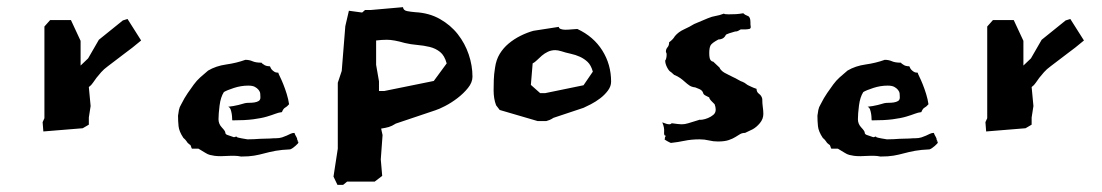

<svg xmlns="http://www.w3.org/2000/svg" viewBox="-20 -439 3077 536"><path d="M374 -326 336 -386 323 -382 256 -328 226 -276 205 -256V-325L178 -383H120L104 -365V-109L99 -98L101 -72L211 -81L228 -91V-111L233 -143L228 -196Q235 -201 239.5 -208Q244 -215 249.5 -222Q255 -229 262.5 -237.5Q270 -246 281 -254L327 -289Q338 -297 349.5 -306Q361 -315 374 -326Z M813 -44 810 -48Q810 -53 807 -57.5Q804 -62 802 -68Q796 -68 791 -65.5Q786 -63 780.5 -60.5Q775 -58 767.5 -55.5Q760 -53 749 -53H744Q732 -52 723 -52Q714 -52 706 -51.5Q698 -51 690 -50.5Q682 -50 671 -50Q652 -53 646.5 -54.5Q641 -56 641 -56Q641 -56 642 -56Q643 -56 639 -58Q638 -57 637 -57Q636 -57 635.5 -56.5Q635 -56 633 -56Q622 -60 615.5 -62Q609 -64 609 -69Q609 -73 599.5 -83Q590 -93 590 -106Q590 -121 593 -144.5Q596 -168 605 -182Q613 -187 633 -193.5Q653 -200 673 -200Q685 -200 691.5 -196.5Q698 -193 702 -188Q706 -183 706.5 -177.5Q707 -172 707 -167Q707 -160 702 -157Q697 -154 690 -153Q683 -152 676 -152Q669 -152 664 -151Q644 -145 631.5 -143Q619 -141 617 -141Q622 -139 624 -133Q626 -127 627 -120.5Q628 -114 628 -108.5Q628 -103 629 -103Q664 -103 687 -106Q710 -109 725 -113.5Q740 -118 749 -121.5Q758 -125 767 -126Q771 -136 776 -138.5Q781 -141 787 -148Q785 -162 780.5 -176.5Q776 -191 771 -203.5Q766 -216 761.5 -225Q757 -234 757 -236Q750 -236 745.5 -239Q741 -242 738.5 -245Q736 -248 735 -251Q734 -254 733 -254Q722 -254 716 -259Q712 -261 710 -264Q694 -264 685 -268Q676 -272 665 -272Q640 -263 611.5 -259Q583 -255 561 -242Q549 -232 539 -223Q529 -214 521 -203Q513 -192 504 -179Q495 -166 486 -148Q481 -140 479.5 -132Q478 -124 477 -116Q477 -101 478.5 -86.5Q480 -72 492 -54Q497 -50 500.5 -45Q504 -40 504 -40L510 -35Q512 -35 513.5 -29.5Q515 -24 516 -24H534Q546 -17 553 -12.5Q560 -8 566 -6.5Q572 -5 579 -4Q586 -3 597 -3Q603 -3 609.5 -3.5Q616 -4 623 -4Q629 -4 636 -4Q643 -4 653 -2Q675 -2 689.5 -4.5Q704 -7 718.5 -11Q733 -15 749.5 -18Q766 -21 790 -22Q796 -24 804.5 -31.5Q813 -39 813 -41Q813 -44 808 -44Z M911 54 922 77H938L949 68H1026L1047 52L1043 6L1048 -62L1044 -80Q1057 -82 1065.5 -84.5Q1074 -87 1085 -94L1195 -131Q1205 -134 1222.5 -143Q1240 -152 1257 -165Q1274 -178 1286.5 -193.5Q1299 -209 1299 -225Q1299 -256 1288.5 -287Q1278 -318 1258 -343.5Q1238 -369 1208 -386Q1178 -403 1139 -405Q1127 -406 1116.5 -408Q1106 -410 1105 -419L1014 -411H999L991 -404L954 -409L944 -366L934 -241L923 -208V-24ZM1030 -326Q1038 -327 1045.5 -327.5Q1053 -328 1060 -328Q1079 -328 1110 -319Q1127 -315 1145 -313.5Q1163 -312 1179.5 -308Q1196 -304 1208.5 -294Q1221 -284 1227 -262L1191 -213L1053 -185H1038V-212L1030 -258Z M1362 -250Q1359 -232 1358.5 -216Q1358 -200 1358 -187Q1358 -163 1365 -145L1375 -132L1481 -101H1505Q1509 -102 1514 -104Q1519 -106 1525 -110L1609 -138Q1616 -141 1629.5 -148Q1643 -155 1655.5 -164.5Q1668 -174 1677 -186Q1686 -198 1686 -211Q1686 -259 1661.5 -298Q1637 -337 1592 -358H1590Q1586 -358 1576 -357Q1566 -356 1558 -356Q1551 -356 1545.5 -358Q1540 -360 1540 -364L1469 -353Q1451 -348 1433 -339Q1415 -330 1400 -317.5Q1385 -305 1375 -288.5Q1365 -272 1362 -250ZM1547 -296Q1559 -292 1573 -289Q1587 -286 1599 -280.5Q1611 -275 1620.5 -266Q1630 -257 1635 -239L1609 -201L1502 -179H1488L1462 -202L1467 -262Q1473 -265 1479 -271Q1485 -277 1492.5 -283.5Q1500 -290 1509.5 -294.5Q1519 -299 1530 -299Q1537 -299 1547 -296Z M2108 -163Q2106 -172 2099 -177Q2092 -182 2092 -191Q2083 -194 2078 -196.5Q2073 -199 2069.5 -200.5Q2066 -202 2062.5 -205Q2059 -208 2052 -211Q2050 -211 2040.5 -216.5Q2031 -222 2028 -223L2014 -230Q2001 -236 1995.5 -241Q1990 -246 1989 -250L1971 -267Q1967 -267 1963.5 -271.5Q1960 -276 1960 -291Q1960 -305 1963.5 -312Q1967 -319 1986 -329H1988Q1991 -329 1996 -331Q2001 -333 2005 -339Q2005 -341 2008 -343Q2011 -345 2032 -351Q2037 -351 2040 -352.5Q2043 -354 2048 -357H2062Q2065 -357 2068 -357.5Q2071 -358 2075 -359Q2074 -359 2074 -360Q2075 -360 2075 -361Q2075 -362 2076 -362Q2076 -365 2075.5 -367Q2075 -369 2075 -371V-377Q2075 -392 2067.5 -394.5Q2060 -397 2055 -402Q2043 -400 2034.5 -399.5Q2026 -399 2014 -399Q2007 -399 2004.5 -399.5Q2002 -400 2001 -401Q1988 -396 1978 -394.5Q1968 -393 1956 -388L1918 -372Q1905 -364 1889.5 -357Q1874 -350 1864 -338Q1859 -329 1848 -321Q1848 -312 1843.5 -307Q1839 -302 1839 -295Q1839 -293 1840 -292Q1841 -291 1841 -286Q1841 -282 1840 -277Q1839 -272 1837 -270Q1837 -261 1842.5 -250.5Q1848 -240 1853 -238L1862 -230Q1872 -226 1879 -221Q1886 -216 1892 -210.5Q1898 -205 1904.5 -200.5Q1911 -196 1921 -195Q1935 -190 1938.5 -186.5Q1942 -183 1942.5 -180.5Q1943 -178 1945 -175.5Q1947 -173 1960 -167Q1960 -163 1967 -156L1975 -148Q1978 -140 1978 -133Q1978 -124 1971.5 -118.5Q1965 -113 1956.5 -109.5Q1948 -106 1941 -105Q1934 -104 1934 -105Q1911 -98 1901.5 -95Q1892 -92 1883 -92Q1876 -92 1855 -95Q1853 -92 1848 -92Q1843 -92 1835.5 -95Q1828 -98 1829 -97Q1835 -83 1834 -71.5Q1833 -60 1838 -60H1839Q1838 -59 1837 -57Q1836 -55 1836 -52Q1836 -52 1837 -52Q1835 -51 1835 -51Q1835 -49 1843.5 -44.5Q1852 -40 1853 -40Q1872 -42 1891 -46Q1910 -50 1933 -50Q1947 -50 1959 -47Q1971 -44 1984 -44Q2003 -44 2014.5 -48Q2026 -52 2033 -56.5Q2040 -61 2046 -64.5Q2052 -68 2060 -68L2081 -78Q2092 -84 2101.5 -95.5Q2111 -107 2111 -121Q2111 -130 2109.5 -140Q2108 -150 2108 -163Z M2598 -44 2595 -48Q2595 -53 2592 -57.5Q2589 -62 2587 -68Q2581 -68 2576 -65.5Q2571 -63 2565.5 -60.5Q2560 -58 2552.5 -55.5Q2545 -53 2534 -53H2529Q2517 -52 2508 -52Q2499 -52 2491 -51.5Q2483 -51 2475 -50.5Q2467 -50 2456 -50Q2437 -53 2431.5 -54.5Q2426 -56 2426 -56Q2426 -56 2427 -56Q2428 -56 2424 -58Q2423 -57 2422 -57Q2421 -57 2420.5 -56.5Q2420 -56 2418 -56Q2407 -60 2400.5 -62Q2394 -64 2394 -69Q2394 -73 2384.5 -83Q2375 -93 2375 -106Q2375 -121 2378 -144.5Q2381 -168 2390 -182Q2398 -187 2418 -193.5Q2438 -200 2458 -200Q2470 -200 2476.5 -196.5Q2483 -193 2487 -188Q2491 -183 2491.5 -177.5Q2492 -172 2492 -167Q2492 -160 2487 -157Q2482 -154 2475 -153Q2468 -152 2461 -152Q2454 -152 2449 -151Q2429 -145 2416.5 -143Q2404 -141 2402 -141Q2407 -139 2409 -133Q2411 -127 2412 -120.5Q2413 -114 2413 -108.5Q2413 -103 2414 -103Q2449 -103 2472 -106Q2495 -109 2510 -113.5Q2525 -118 2534 -121.5Q2543 -125 2552 -126Q2556 -136 2561 -138.5Q2566 -141 2572 -148Q2570 -162 2565.5 -176.5Q2561 -191 2556 -203.5Q2551 -216 2546.5 -225Q2542 -234 2542 -236Q2535 -236 2530.5 -239Q2526 -242 2523.5 -245Q2521 -248 2520 -251Q2519 -254 2518 -254Q2507 -254 2501 -259Q2497 -261 2495 -264Q2479 -264 2470 -268Q2461 -272 2450 -272Q2425 -263 2396.5 -259Q2368 -255 2346 -242Q2334 -232 2324 -223Q2314 -214 2306 -203Q2298 -192 2289 -179Q2280 -166 2271 -148Q2266 -140 2264.5 -132Q2263 -124 2262 -116Q2262 -101 2263.5 -86.5Q2265 -72 2277 -54Q2282 -50 2285.5 -45Q2289 -40 2289 -40L2295 -35Q2297 -35 2298.5 -29.5Q2300 -24 2301 -24H2319Q2331 -17 2338 -12.5Q2345 -8 2351 -6.5Q2357 -5 2364 -4Q2371 -3 2382 -3Q2388 -3 2394.5 -3.5Q2401 -4 2408 -4Q2414 -4 2421 -4Q2428 -4 2438 -2Q2460 -2 2474.5 -4.5Q2489 -7 2503.5 -11Q2518 -15 2534.5 -18Q2551 -21 2575 -22Q2581 -24 2589.5 -31.5Q2598 -39 2598 -41Q2598 -44 2593 -44Z M3006 -326 2968 -386 2955 -382 2888 -328 2858 -276 2837 -256V-325L2810 -383H2752L2736 -365V-109L2731 -98L2733 -72L2843 -81L2860 -91V-111L2865 -143L2860 -196Q2867 -201 2871.5 -208Q2876 -215 2881.5 -222Q2887 -229 2894.5 -237.5Q2902 -246 2913 -254L2959 -289Q2970 -297 2981.5 -306Q2993 -315 3006 -326Z"/></svg>

Font: Dokdo
Style: Regular
Weight: 400
Version: Version 2.00